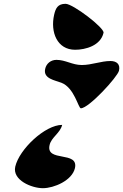

<svg xmlns="http://www.w3.org/2000/svg" viewBox="-20 -934 646 1007"><path d="M264 -857C243 -765 280 -673 374 -673C429 -673 508 -695 523 -762C529 -787 363 -914 324 -914C283 -914 272 -891 264 -857ZM217 -573C205 -521 269 -513 302 -500C370 -474 391 -366 404 -366C446 -366 596 -530 604 -563C612 -597 592 -614 559 -614C510 -614 461 -593 409 -593C359 -593 324 -620 276 -620C247 -620 223 -601 217 -573ZM60 -60C44 11 146 53 205 53C263 53 358 13 373 -52C394 -145 219 -81 240 -173C249 -214 296 -236 306 -279C216 -279 81 -151 60 -60Z"/></svg>

Font: Charger
Style: OversprayIt
Weight: 400
Designer: Jasper
Foundry: Cannot Into Space Fonts
Version: Version 0.980